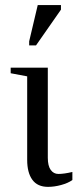

<svg xmlns="http://www.w3.org/2000/svg" viewBox="-20 -725 309 755"><path d="M168 -104.5Q168 -72.8 179.4 -56.9Q190.9 -41 209.5 -41Q231.9 -41 264.6 -48.8V-17.1Q247.6 -4.9 220.7 2.4Q193.8 9.8 168.9 9.8Q127.4 9.8 107.2 -18.1Q86.9 -45.9 86.9 -96.2V-424.8L22 -437V-459H168ZM94.7 -546.4V-562.5L128.4 -705.1H219.7V-687L121.6 -546.4Z"/></svg>

Font: Tinos
Style: Regular
Weight: 400
Designer: Steve Matteson
Foundry: Monotype Imaging Inc.
Version: Version 1.23